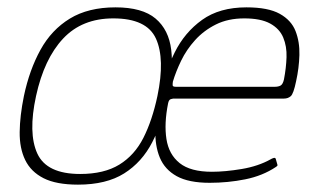

<svg xmlns="http://www.w3.org/2000/svg" viewBox="-20 -497 856 522"><path d="M192 5Q133 5 98.5 -12.5Q64 -30 48.5 -62Q33 -94 33.5 -138Q34 -182 45 -236Q60 -307 90 -361.5Q120 -416 170 -446.5Q220 -477 294 -477Q367 -477 403 -446.5Q439 -416 445.5 -361.5Q452 -307 437 -236Q422 -165 394 -110.5Q366 -56 317.5 -25.5Q269 5 192 5ZM198 -24Q263 -24 304.5 -49.5Q346 -75 370 -122.5Q394 -170 408 -236Q429 -337 404 -392Q379 -447 288 -447Q203 -447 151.5 -392Q100 -337 78 -236Q56 -135 81.5 -79.5Q107 -24 198 -24ZM414 -237Q428 -300 455 -354.5Q482 -409 529.5 -443Q577 -477 650 -477Q709 -477 740.5 -459.5Q772 -442 783.5 -412.5Q795 -383 794 -347.5Q793 -312 785 -276Q778 -242 770.5 -235.5Q763 -229 752 -229H451Q450 -229 444.5 -227.5Q439 -226 437 -216Q426 -161 432.5 -119Q439 -77 468.5 -53.5Q498 -30 556 -30Q592 -30 637 -37.5Q682 -45 716 -64Q719 -66 724 -67.5Q729 -69 730 -64L734 -50Q735 -48 734 -46.5Q733 -45 730 -43Q694 -19 647 -9.5Q600 0 550 0Q493 0 460.5 -18Q428 -36 414.5 -68.5Q401 -101 402.5 -144Q404 -187 414 -237ZM752 -281Q758 -312 759 -341.5Q760 -371 750 -395Q740 -419 714.5 -433Q689 -447 644 -447Q600 -447 567 -430.5Q534 -414 510.5 -388Q487 -362 472.5 -332Q458 -302 450 -275Q449 -268 449.5 -264.5Q450 -261 459 -261Q526 -261 592.5 -261Q659 -261 726 -261Q737 -261 743 -264.5Q749 -268 752 -281Z"/></svg>

Font: Glory Thin Thin
Style: Italic
Weight: 250
Italic angle: -12°
Version: Version 1.011